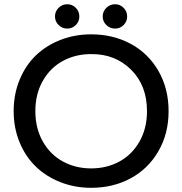

<svg xmlns="http://www.w3.org/2000/svg" viewBox="-20 -877 866 912"><path d="M299.8 -741.2Q275.4 -741.2 258.3 -758.1Q241.2 -774.9 241.2 -798.8Q241.2 -822.8 258.3 -839.8Q275.4 -856.9 299.8 -856.9Q323.2 -856.9 340.1 -839.8Q356.9 -822.8 356.9 -798.8Q356.9 -774.9 340.1 -758.1Q323.2 -741.2 299.8 -741.2ZM526.9 -741.2Q502.4 -741.2 485.1 -758.1Q467.8 -774.9 467.8 -798.8Q467.8 -822.8 485.1 -839.8Q502.4 -856.9 526.9 -856.9Q550.3 -856.9 567.1 -839.8Q584 -822.8 584 -798.8Q584 -774.9 567.1 -758.1Q550.3 -741.2 526.9 -741.2ZM413.1 15.1Q335.4 15.1 267.6 -11.5Q199.7 -38.1 150.6 -85.2Q101.6 -132.3 73.2 -200.7Q44.9 -269 44.9 -349.1Q44.9 -429.7 73.2 -498.3Q101.6 -566.9 150.6 -614Q199.7 -661.1 267.6 -687.5Q335.4 -713.9 413.1 -713.9Q517.1 -713.9 600.6 -668.9Q684.1 -624 732.4 -540.3Q780.8 -456.5 780.8 -349.1Q780.8 -242.2 732.4 -158.7Q684.1 -75.2 600.6 -30Q517.1 15.1 413.1 15.1ZM678.2 -349.1Q678.2 -471.2 602.5 -546.1Q526.9 -621.1 413.1 -620.1Q338.4 -620.1 278.3 -587.4Q218.3 -554.7 183.1 -492.4Q147.9 -430.2 147.9 -349.1Q147.9 -267.1 183.6 -204.6Q219.2 -142.1 279.3 -109.6Q339.4 -77.1 413.1 -77.1Q486.8 -77.1 546.9 -109.6Q606.9 -142.1 642.6 -204.6Q678.2 -267.1 678.2 -349.1Z"/></svg>

Font: Prompt
Style: Regular
Weight: 400
Designer: Katatrad Team
Foundry: CadsonDemak
Version: Version 1.000;PS 001.000;hotconv 1.0.88;makeotf.lib2.5.64775